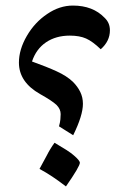

<svg xmlns="http://www.w3.org/2000/svg" viewBox="-20 -740 465 690"><path d="M243 -254 192 -286Q196 -300 197 -311Q198 -322 198 -330Q198 -348 183 -363Q167 -378 124 -402Q48 -445 48 -515Q48 -562 76.5 -611Q105 -660 150 -690Q194 -720 242 -720Q314 -720 356 -676Q375 -658 375 -631Q375 -592 342 -563Q313 -591 289.5 -601.5Q266 -612 231 -612Q181 -612 145.5 -588Q110 -564 95 -519Q148 -500 184 -483.5Q220 -467 242 -446Q259 -429 268.5 -409.5Q278 -390 278 -367Q278 -325 243 -254ZM217 -70Q191 -90 168.5 -105Q146 -120 122 -133Q129 -146 135.5 -158Q142 -170 148 -181Q154 -193 161 -204.5Q168 -216 176 -227Q200 -213 218 -201.5Q236 -190 246 -181Q267 -163 267 -155Q267 -142 217 -70Z"/></svg>

Font: Noto Naskh Arabic UI Semi
Style: Bold
Weight: 700
Designer: Monotype Design Team, David Williams, Mohamad Dakak and Nizar Qandah
Foundry: Monotype Imaging Inc.
Version: Version 2.014; ttfautohint (v1.8.4.7-5d5b)